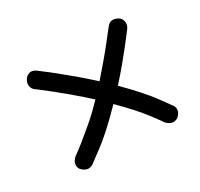

<svg xmlns="http://www.w3.org/2000/svg" viewBox="-87 -602 586 563"><g transform="rotate(-30 206.0 -320.5)"><path d="M85.9 -157.2Q66.4 -145.5 47.9 -165Q42 -172.9 43.5 -183.1Q44.9 -193.4 55.7 -203.1Q72.3 -214.8 91.8 -230.5Q108.4 -244.1 131.8 -263.7Q155.3 -283.2 181.6 -310.5L189.5 -318.4Q165 -340.8 140.1 -361.8Q115.2 -382.8 95.2 -398.9Q75.2 -415 62 -424.8Q48.8 -434.6 47.9 -435.5Q40 -443.4 40 -453.6Q40 -463.9 47.9 -474.6Q64.5 -491.2 84 -476.6Q85 -475.6 98.1 -465.8Q111.3 -456.1 131.3 -439.9Q151.4 -423.8 176.3 -402.8Q201.2 -381.8 226.6 -358.4Q247.1 -381.8 266.1 -404.3Q285.2 -426.8 299.3 -444.8Q313.5 -462.9 322.3 -474.1Q331.1 -485.4 333 -487.3Q339.8 -495.1 350.1 -495.1Q360.4 -495.1 371.1 -487.3Q378.9 -479.5 379.4 -469.7Q379.9 -460 374 -451.2Q373 -450.2 364.3 -438.5Q355.5 -426.8 340.8 -408.2Q326.2 -389.6 307.1 -366.7Q288.1 -343.8 266.6 -320.3Q321.3 -265.6 349.1 -228Q377 -190.4 377.9 -188.5Q383.8 -180.7 382.3 -170.4Q380.9 -160.2 370.1 -151.4Q351.6 -138.7 332 -158.2Q332 -159.2 306.2 -193.8Q280.3 -228.5 228.5 -280.3L220.7 -272.5Q164.1 -214.8 126 -187Q87.9 -159.2 85.9 -157.2Z"/></g></svg>

Font: Coming Soon
Style: Regular
Weight: 400
Designer: Dathan Boardman
Foundry: Open Window
Version: Version 1.000